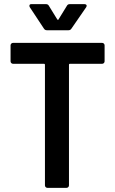

<svg xmlns="http://www.w3.org/2000/svg" viewBox="-20 -907 556 927"><path d="M485 -688V-611Q485 -606 481.5 -602.5Q478 -599 473 -599H318Q313 -599 313 -594V-12Q313 -7 309.5 -3.5Q306 0 301 0H209Q204 0 200.5 -3.5Q197 -7 197 -12V-594Q197 -599 192 -599H43Q38 -599 34.5 -602.5Q31 -606 31 -611V-688Q31 -693 34.5 -696.5Q38 -700 43 -700H473Q478 -700 481.5 -696.5Q485 -693 485 -688ZM122 -879Q122 -887 131 -887H202Q212 -887 216 -879L256 -814Q258 -811 260 -811Q262 -811 263 -814L303 -879Q307 -887 317 -887H388Q395 -887 397.5 -882.5Q400 -878 396 -872L325 -769Q320 -761 311 -761H206Q197 -761 192 -769L124 -872Q122 -875 122 -879Z"/></svg>

Font: Barlow Semi Condensed SemiBold
Style: Regular
Weight: 600
Width: 4
Designer: Jeremy Tribby
Foundry: Tribby Type
Version: Version 1.408